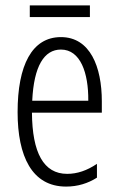

<svg xmlns="http://www.w3.org/2000/svg" viewBox="-20 -679 439 709"><path d="M312 -659H90V-616H312ZM205 -542C98 -542 45 -438 45 -265C45 -102 98 10 224 10C267 10 305 -2 338 -23V-74C301 -49 265 -37 228 -37C141 -37 99 -115 98 -263H356V-305C356 -432 313 -542 205 -542ZM205 -496C277 -496 307 -410 306 -307H99C105 -435 143 -496 205 -496Z"/></svg>

Font: Noto Sans Devanagari UI ExtraCondensed Light
Style: Regular
Weight: 300
Width: 2
Designer: Jelle Bosma - Monotype Design Team
Foundry: Monotype Imaging Inc.
Version: Version 2.004